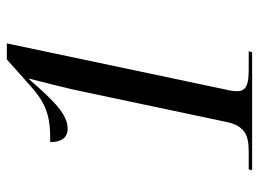

<svg xmlns="http://www.w3.org/2000/svg" viewBox="-118 -640 758 562"><g transform="rotate(-90 261.0 -359.0)"><path d="M44 0H389L392 -10H340C299 -10 275 -15 275 -44C275 -52 277 -68 280 -78L415 -718H368L294 -652C240 -603 204 -590 126 -591C126 -560 138 -540 165 -540C205 -540 243 -575 311 -654H312C301 -607 284 -548 271 -482L185 -75C173 -19 144 -10 97 -10H46Z"/></g></svg>

Font: Noto Serif Display SemiCondensed
Style: Italic
Weight: 400
Width: 4
Italic angle: -12°
Designer: Monotype Design Team
Foundry: Monotype Imaging Inc.
Version: Version 2.009